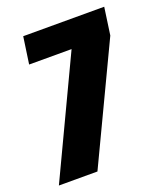

<svg xmlns="http://www.w3.org/2000/svg" viewBox="-129 -668 631 744"><g transform="rotate(-20 187.0 -295.5)"><path d="M-14 0 213 -480H38L54 -591H388L372 -478L145 0Z"/></g></svg>

Font: Alumni Sans Thin Black
Style: Italic
Weight: 900
Italic angle: -8°
Version: Version 1.016